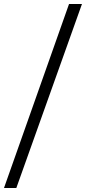

<svg xmlns="http://www.w3.org/2000/svg" viewBox="-49 -768 446 965"><path d="M363 -748 33 177H-29L298 -748Z"/></svg>

Font: Tiro Devanagari Sanskrit
Style: Regular
Weight: 400
Designer: Devanagari: John Hudson & Fiona Ross. Latin: John Hudson.
Foundry: Tiro Typeworks Ltd.
Version: Version 1.52